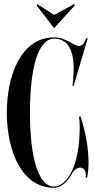

<svg xmlns="http://www.w3.org/2000/svg" viewBox="-20 -886 450 914"><path d="M332 -866 237.5 -815 158.5 -866 154 -860.5 237.5 -752 336.5 -860.5ZM356 -330C358 -321 359.5 -301 359.5 -280C359.5 -82 291.5 2 237.5 2C160.5 2 122.5 -142 122.5 -350C122.5 -558 160.5 -702 237.5 -702C322.5 -702 337.5 -609 328.5 -510L325.5 -477H330.5L397.5 -703L390.5 -705C380.5 -679 371.5 -667 355.5 -667C332.5 -667 293.5 -708 237.5 -708C79.5 -708 12.5 -526 12.5 -350C12.5 -174 79.5 8 237.5 8C265 8 296.5 -12 321.5 -57.5C333.5 -78.8 348.5 -88 361.5 -88C380 -88 393.5 -69.5 387.5 -40H394.5C399 -60.5 401.5 -85 401.5 -112C401.5 -177.5 388 -258 363 -332Z"/></svg>

Font: Picaflor 72 pt
Style: Regular
Weight: 400
Designer: Ariel Martín Pérez
Foundry: Tunera Type Foundry
Version: Version 1.000;hotconv 1.0.109;makeotfexe 2.5.65596